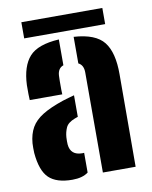

<svg xmlns="http://www.w3.org/2000/svg" viewBox="-82 -773 666 843"><g transform="rotate(-10 251.0 -352.0)"><path d="M48.5 -369Q48 -375 47.5 -395.5Q47 -416 47.5 -436Q51 -520 88.5 -561.8Q126 -603.5 220.5 -609V-494Q195.5 -485 193.5 -453Q193 -447.5 192.8 -428.2Q192.5 -409 192.8 -390.5Q193 -372 193.5 -369ZM309.5 0V-446Q309.5 -479.5 286.5 -490.5V-609Q383.5 -603 420.2 -556.2Q457 -509.5 456.5 -412L455.5 0ZM27.5 -137Q27 -145.5 27 -159Q27 -172.5 27.5 -180Q31 -221 47.5 -249.8Q64 -278.5 98.8 -300Q133.5 -321.5 191.5 -341Q205.5 -345.5 218.2 -349Q231 -352.5 243.5 -356V-260Q240 -259 236.5 -257.5Q233 -256 229.5 -255Q198 -243 189 -222.8Q180 -202.5 178.5 -180Q178 -167.5 178 -163Q178 -158.5 178.5 -148Q183 -99 235.5 -99Q241 -99 243.5 -99.5V-11.5Q218 8 172.5 8Q102 8 68.2 -24.5Q34.5 -57 27.5 -137ZM71.5 -712H432.5V-640H71.5Z"/></g></svg>

Font: Big Shoulders Stencil Text Black
Style: Regular
Weight: 900
Designer: Patric King
Foundry: XO Type Co
Version: Version 1.000